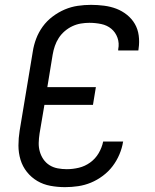

<svg xmlns="http://www.w3.org/2000/svg" viewBox="-20 -763 640 791"><path d="M248 8Q217 8 187.5 2.5Q158 -3 133.5 -17.5Q109 -32 91 -54.5Q73 -77 64.5 -105Q56 -133 56 -163.5Q56 -194 61 -225L115 -550Q119 -577 129 -603.5Q139 -630 156 -653.5Q173 -677 197 -695Q221 -713 247 -724Q273 -735 300.5 -739Q328 -743 355 -743Q382 -743 409 -739.5Q436 -736 459.5 -727Q483 -718 503 -702Q523 -686 535.5 -664.5Q548 -643 551.5 -616.5Q555 -590 551 -563L550 -555H467V-560Q472 -585 464 -607.5Q456 -630 438.5 -644.5Q421 -659 397 -664Q373 -669 348 -669Q331 -669 313 -666Q295 -663 278 -655Q261 -647 246.5 -634.5Q232 -622 222 -606.5Q212 -591 206 -573.5Q200 -556 197 -538L175 -404H375L363 -331H163L143 -213Q140 -193 139.5 -174.5Q139 -156 144 -138.5Q149 -121 159 -106.5Q169 -92 184 -82.5Q199 -73 217.5 -69.5Q236 -66 255 -66Q280 -66 305 -72Q330 -78 351.5 -93.5Q373 -109 386.5 -132Q400 -155 405 -180H488L487 -179Q483 -153 472 -127Q461 -101 444 -78.5Q427 -56 403.5 -38.5Q380 -21 354.5 -10.5Q329 0 302 4Q275 8 248 8Z"/></svg>

Font: Iosevka Extended Oblique
Style: Regular
Weight: 400
Width: 7
Italic angle: -9°
Monospace: yes
Designer: Belleve Invis
Foundry: Belleve Invis
Version: Version 32.0.1; ttfautohint (v1.8.4)